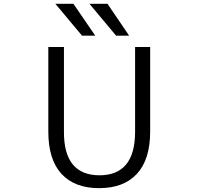

<svg xmlns="http://www.w3.org/2000/svg" viewBox="-20 -977 1040 1007"><path d="M410.2 -790 270.5 -957H365.2L479.5 -790ZM588.9 -790 449.2 -957H543.9L657.2 -790ZM688.5 -730.5H767.6V-287.1Q767.6 -140.6 698.2 -65.4Q628.9 9.8 500 9.8Q371.1 9.8 302.2 -65.4Q233.4 -140.6 233.4 -287.1V-730.5H315.4V-283.2Q315.4 -58.6 501 -57.6Q687.5 -57.6 688.5 -283.2Z"/></svg>

Font: GenEi Gothic M SemiLight
Style: Regular
Weight: 350
Designer: o_tamon (Modified); [Source Han Sans]
Ryoko NISHIZUKA  (kana & ideographs); Paul D. Hunt (Latin, Greek & Cyrillic); Wenl
Version: Version 1.1a;Original Version 1.004